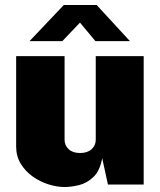

<svg xmlns="http://www.w3.org/2000/svg" viewBox="-20 -743 644 773"><path d="M240.5 10Q209 10 175 -0.8Q141 -11.5 111.5 -32.5Q82 -53.5 63.5 -83.8Q45 -114 45 -153V-517H240V-180Q240 -157.5 256.5 -142.2Q273 -127 302.5 -127Q332 -127 348.8 -142.2Q365.5 -157.5 365.5 -180V-517H558.5V0H414.5L391.5 -106Q382 -54.5 355.5 -29.8Q329 -5 297.2 2.5Q265.5 10 240.5 10ZM364 -577.5 302 -652 231 -577.5H99L237 -723H369L503 -577.5Z"/></svg>

Font: Public Sans Black
Style: Regular
Weight: 900
Designer: The Public Sans Project Authors: Dan O. Williams and USWDS (Libre Franklin designed by Pablo Impallari and Rodrigo Fuenz
Version: Version 1.007